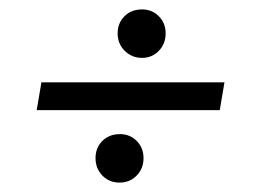

<svg xmlns="http://www.w3.org/2000/svg" viewBox="-20 -495 540 408"><path d="M58 -261 68 -320H457L447 -261ZM234 -107Q212 -107 197.5 -122Q183 -137 183 -159Q183 -181 197.5 -195.5Q212 -210 235 -210Q256 -210 270.5 -195.5Q285 -181 285 -159Q285 -137 270.5 -122Q256 -107 234 -107ZM282 -372Q260 -372 245 -387Q230 -402 230 -424Q230 -446 244.5 -460.5Q259 -475 282 -475Q303 -475 317.5 -460.5Q332 -446 332 -424Q332 -402 317.5 -387Q303 -372 282 -372Z"/></svg>

Font: DM Sans 18pt Light
Style: Italic
Weight: 300
Italic angle: -10°
Designer: Colophon Foundry, Jonny Pinhorn
Foundry: Colophon Foundry
Version: Version 4.004;gftools[0.9.30]